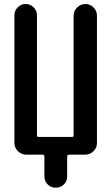

<svg xmlns="http://www.w3.org/2000/svg" viewBox="-20 -750 540 931"><path d="M107.4 0Q84 0 66.9 -17.1Q49.8 -34.2 49.8 -56.6V-675.8Q49.8 -698.2 65.9 -714.4Q82 -730.5 103.5 -730.5Q127 -730.5 143.1 -714.4Q159.2 -698.2 159.2 -675.8V-93.8Q159.2 -85.9 168 -85.9H329.1Q336.9 -85.9 336.9 -93.8V-673.8Q336.9 -697.3 354 -713.9Q371.1 -730.5 394 -730.5Q417 -730.5 433.6 -713.9Q450.2 -697.3 450.2 -673.8V-56.6Q450.2 -33.2 433.1 -16.6Q416 0 392.6 0H314.5Q306.6 0 305.7 8.8V105.5Q305.7 128.9 289.6 144.5Q273.4 160.2 250 160.2Q226.6 160.2 210.9 144Q195.3 127.9 195.3 105.5V8.8Q195.3 0 185.5 0Z"/></svg>

Font: Rounded Mgen+ 1mn medium
Style: Regular
Weight: 500
Designer: [Source Han Sans]
Ryoko NISHIZUKA  (kana & ideographs); Paul D. Hunt (Latin, Greek & Cyrillic); Wenlong ZHANG  (bopomofo
Version: Version 1.059.20150602